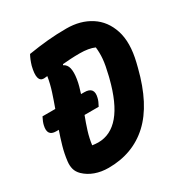

<svg xmlns="http://www.w3.org/2000/svg" viewBox="-169 -849 941 988"><g transform="rotate(-30 301.0 -355.0)"><path d="M31 -390H107Q122 -431 135.5 -472.5Q149 -514 156 -557Q140 -555 135 -555Q91 -555 113 -643Q118 -660 123.5 -673.5Q129 -687 136 -700Q198 -710 251.5 -715Q305 -720 363 -720Q446 -720 506 -681.5Q566 -643 590 -569Q614 -495 588 -388L581 -360Q533 -170 435.5 -80Q338 10 194 10Q151 10 115 -3Q79 -16 53 -41Q35 -59 29.5 -79.5Q24 -100 27 -125Q32 -167 43.5 -207.5Q55 -248 69 -288H53Q0 -288 14 -347Q18 -365 31 -390ZM178 -133Q186 -132 194.5 -131Q203 -130 213 -130Q287 -130 340.5 -193.5Q394 -257 427 -387L430 -399Q444 -456 447 -491Q450 -526 446 -560Q412 -575 358 -575Q329 -575 304 -573.5Q279 -572 257 -570L254 -565Q275 -555 280.5 -530.5Q286 -506 280 -468Q277 -448 271.5 -428.5Q266 -409 260 -390H279Q339 -390 324 -331Q320 -313 306 -288H222Q207 -249 195 -210.5Q183 -172 178 -133Z"/></g></svg>

Font: Recursive Mn Csl St XBd
Style: Italic
Weight: 800
Italic angle: -15°
Monospace: yes
Version: Version 1.079;hotconv 1.0.112;makeotfexe 2.5.65598; ttfautoh